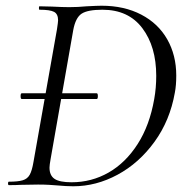

<svg xmlns="http://www.w3.org/2000/svg" viewBox="-20 -647 652 671"><path d="M52 -311Q52 -321 56 -321H318Q322 -321 322 -311Q322 -301 318 -301H56Q52 -301 52 -311ZM180 1Q169 0 152 -1Q135 -2 113 -2L52 -1Q37 0 11 0Q8 0 8 -6Q8 -12 11 -12Q43 -12 59.5 -17Q76 -22 84 -36.5Q92 -51 97 -81L179 -544Q183 -570 183 -576Q183 -598 169 -605.5Q155 -613 118 -613Q116 -613 116 -619Q116 -625 118 -625L161 -624Q199 -622 222 -622Q252 -622 283 -625Q321 -627 335 -627Q414 -627 473.5 -596Q533 -565 564.5 -509.5Q596 -454 596 -383Q596 -348 591 -323Q574 -226 520 -151.5Q466 -77 391 -36.5Q316 4 236 4Q212 4 180 1ZM519 -301Q526 -340 526 -382Q526 -484 477.5 -548.5Q429 -613 338 -613Q286 -613 265 -599Q244 -585 236 -542L157 -92Q153 -70 153 -61Q153 -34 170.5 -22Q188 -10 230 -10Q300 -10 359.5 -44Q419 -78 461 -143.5Q503 -209 519 -301Z"/></svg>

Font: Cormorant Infant
Style: Italic
Weight: 400
Italic angle: -10°
Designer: Christian Thalmann (Catharsis Fonts)
Foundry: Catharsis Fonts
Version: Version 4.000